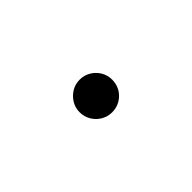

<svg xmlns="http://www.w3.org/2000/svg" viewBox="40 -840 920 920"><g transform="rotate(45 500.0 -380.5)"><path d="M499.6 -269.5Q470 -269.5 444.9 -284.6Q419.8 -299.8 404.6 -324.9Q389.5 -350 389.5 -379.6Q389.5 -410.6 404.6 -435.8Q419.8 -461 444.9 -475.8Q470 -490.5 499.6 -490.5Q530.6 -490.5 555.8 -475.8Q581 -461 595.8 -435.8Q610.5 -410.6 610.5 -379.6Q610.5 -350 595.8 -324.9Q581 -299.8 555.8 -284.6Q530.6 -269.5 499.6 -269.5Z"/></g></svg>

Font: Noto Serif TC
Style: Regular
Weight: 200
Designer: Ryoko NISHIZUKA 西塚涼子 (kana & ideographs); Frank Grießhammer (Latin, Greek & Cyrillic); Wenlong ZHANG 张文龙 (bopomofo); San
Foundry: Adobe
Version: Version 2.001;hotconv 1.1.0;makeotfexe 2.6.0